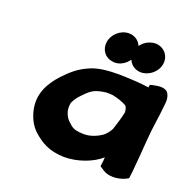

<svg xmlns="http://www.w3.org/2000/svg" viewBox="-108 -684 797 800"><g transform="rotate(20 290.5 -284.5)"><path d="M68 -140C76 -107 89 -80 113 -57C149 -25 185 -2 253 0C314 0 377 -24 414 -57C414 -48 413 -38 411 -25L410 -16L430 -3C462 17 512 8 539 -10L543 -43C544 -55 545 -66 546 -78L548 -101C550 -115 550 -132 552 -152C556 -195 556 -212 562 -255C567 -292 571 -317 574 -352C576 -367 575 -384 567 -397C553 -421 515 -411 499 -408L487 -405L485 -393H484C448 -399 391 -401 355 -402C308 -402 260 -399 222 -381C182 -363 157 -342 124 -307C82 -261 53 -208 68 -140ZM202 -214 203 -221C209 -234 216 -247 231 -262C264 -297 276 -306 327 -313C337 -313 351 -313 354 -312H356C374 -309 407 -298 419 -290C424 -286 427 -279 429 -263C424 -238 414 -204 406 -181C401 -169 385 -149 375 -143C357 -131 329 -118 301 -118H293C255 -120 247 -125 225 -146C210 -161 198 -185 202 -214ZM257 -511C252 -476 274 -446 310 -443L312 -442H316C354 -442 386 -473 391 -509C396 -546 370 -576 334 -577H332C296 -577 262 -547 257 -511ZM375 -509C370 -472 397 -441 434 -441C470 -441 505 -470 510 -507C515 -544 488 -574 452 -575C414 -575 380 -547 375 -509Z"/></g></svg>

Font: Hussar Pisanka
Style: BdKur
Weight: 700
Designer: Robert Jablonski
Foundry: Cannot Into Space Fonts
Version: Version 1.070